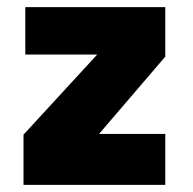

<svg xmlns="http://www.w3.org/2000/svg" viewBox="-20 -519 543 539"><path d="M444 -360V-499H51V-366H253L46 -141V0H444V-143H258Z"/></svg>

Font: Maven Pro
Style: Black
Weight: 900
Designer: Joe Prince
Foundry: Joe Prince
Version: Version 1.003